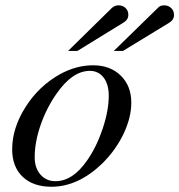

<svg xmlns="http://www.w3.org/2000/svg" viewBox="-20 -693 676 724"><path d="M331.1 -446.8Q395.5 -446.8 435.3 -408Q475.1 -369.1 475.1 -306.2Q475.1 -249.5 445.8 -188.2Q416.5 -127 366.2 -77.1Q274.9 11.2 173.8 11.2Q105 11.2 65.4 -26.4Q25.9 -64 25.9 -129.9Q25.9 -210 76.2 -289.3Q126.5 -368.7 206.1 -413.1Q267.6 -446.8 331.1 -446.8ZM318.8 -425.8Q252.4 -425.8 191.9 -337.9Q154.3 -283.7 132.6 -220Q110.8 -156.2 110.8 -100.1Q110.8 -59.6 132.6 -34.7Q154.3 -9.8 189 -9.8Q254.9 -9.8 309.1 -88.9Q344.2 -139.2 367.2 -207.8Q390.1 -276.4 390.1 -332Q390.1 -375.5 370.6 -400.6Q351.1 -425.8 318.8 -425.8ZM236.8 -501 401.9 -663.1Q413.1 -672.9 426.8 -672.9Q442.9 -672.9 453.4 -662.8Q463.9 -652.8 463.9 -637.2Q463.9 -618.7 445.8 -607.9L272 -501ZM409.2 -501 575.2 -663.1Q583.5 -672.9 599.1 -672.9Q614.7 -672.9 625.5 -662.6Q636.2 -652.3 636.2 -637.2Q636.2 -618.7 619.1 -607.9L443.8 -501Z"/></svg>

Font: Accordance
Style: Italic
Weight: 400
Italic angle: -11°
Version: Version 1.2 (build January 31, 2020) Miklal Software Solutio